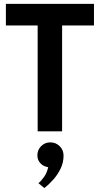

<svg xmlns="http://www.w3.org/2000/svg" viewBox="-20 -680 529 994"><path d="M301.5 0H175V-548H10.5V-660H466.5V-548H301.5ZM209.5 293.5 179 268.5Q194 256 208.8 234.8Q223.5 213.5 229.5 185.5Q205 182 189.2 165.2Q173.5 148.5 173.5 124.5Q173.5 96 193 76.5Q212.5 57 240.5 57Q269 57 289 76.8Q309 96.5 309 125.5Q309 161 294.2 192Q279.5 223 257 248.5Q234.5 274 209.5 293.5Z"/></svg>

Font: Lucymar Sans SemiBold
Style: Regular
Weight: 600
Foundry: The League of Moveable Type (original font) / Main changes by Cristiano Sobral with portions from Mirco Monsees
Version: Version 2.001;August 30, 2020;FontCreator 13.0.0.2681 64-bit